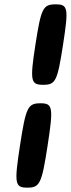

<svg xmlns="http://www.w3.org/2000/svg" viewBox="-20 -731 326 883"><path d="M106 132C163 132 172 114 199 -62C226 -238 223 -256 166 -256C108 -256 99 -238 72 -62C45 114 48 132 106 132ZM270 -526C296 -694 293 -711 236 -711C178 -711 169 -694 143 -526C117 -358 121 -341 179 -341C236 -341 244 -358 270 -526Z"/></svg>

Font: Asimov Print
Style: AIt
Weight: 500
Designer: Google
Version: Version 2.000980: 2014